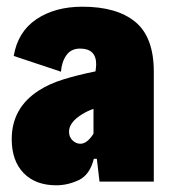

<svg xmlns="http://www.w3.org/2000/svg" viewBox="-20 -542 516 573"><path d="M439 -328V0H277L269 -68H260Q248 -20 215 -4.5Q182 11 148 11Q86 11 50.5 -25.5Q15 -62 15 -127Q15 -220 96 -272Q127 -292 169 -305Q211 -318 265 -329Q267 -343 267 -350Q267 -397 219 -397Q192 -397 178 -377Q164 -357 162 -328L21 -375Q33 -447 88.5 -484.5Q144 -522 226 -522Q329 -522 384 -476.5Q439 -431 439 -328ZM259 -143V-217Q243 -212 225 -201Q186 -177 186 -149Q186 -133 196.5 -123Q207 -113 220 -113Q240 -113 259 -143Z"/></svg>

Font: Decalotype Black
Style: Regular
Weight: 900
Designer: Alfredo Marco Pradil
Foundry: Alfredo Marco Pradil
Version: Version 1.0